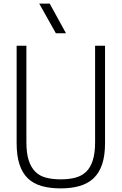

<svg xmlns="http://www.w3.org/2000/svg" viewBox="-20 -1033 673 1062"><path d="M316 9Q256 9 210.5 -4Q165 -17 134.5 -46Q104 -75 88 -123Q72 -171 72 -242V-780H126V-247Q126 -185 139 -145.5Q152 -106 176 -82.5Q200 -59 235.5 -50Q271 -41 316 -41Q362 -41 397.5 -50.5Q433 -60 457 -83.5Q481 -107 493.5 -147Q506 -187 506 -247V-780H561V-242Q561 -171 544.5 -123Q528 -75 496.5 -46Q465 -17 419.5 -4Q374 9 316 9ZM345 -849H289L197 -1013H255Z"/></svg>

Font: Tanohe Sans Light
Style: Regular
Weight: 300
Designer: Village Type and Design LLC & Cristiano Sobral
Foundry: Cooper Hewitt Smithsonian Design Museum
Version: Version 1.00;September 29, 2021;FontCreator 13.0.0.2655 64-b